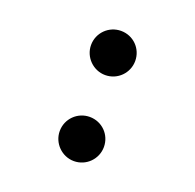

<svg xmlns="http://www.w3.org/2000/svg" viewBox="-104 -658 788 776"><g transform="rotate(20 290.0 -270.0)"><path d="M195 -85C195 -33 238 10 290 10C343 10 385 -33 385 -85C385 -138 343 -180 290 -180C238 -180 195 -138 195 -85ZM195 -455C195 -403 238 -360 290 -360C343 -360 385 -403 385 -455C385 -508 343 -550 290 -550C238 -550 195 -508 195 -455Z"/></g></svg>

Font: CommitMono-dimboump
Style: Bold
Weight: 700
Monospace: yes
Designer: Eigil Nikolajsen
Foundry: Eigil Nikolajsen
Version: Version 1.143